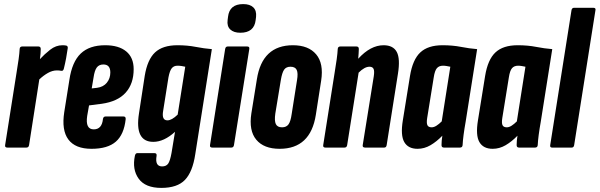

<svg xmlns="http://www.w3.org/2000/svg" viewBox="-20 -721 2930 938"><path d="M16 0Q3 0 5 -12L61 -367Q67 -403 71 -432Q75 -461 76 -482Q77 -494 89 -494H167Q179 -494 179 -482Q179 -472 178 -458.5Q177 -445 175 -432Q197 -456 225 -478Q253 -500 285 -500Q298 -500 305 -498Q312 -495 311 -486Q308 -463 303 -436.5Q298 -410 292 -386Q289 -373 279 -375Q275 -376 270 -376.5Q265 -377 258 -377Q236 -377 214 -364.5Q192 -352 172 -333L122 -12Q120 0 109 0Z M427 6Q348 6 314 -39.5Q280 -85 294 -174L319 -331Q332 -419 374.5 -459.5Q417 -500 494 -500Q560 -500 596.5 -470Q633 -440 633 -383Q633 -312 594 -268.5Q555 -225 477 -214L415 -206L406 -155Q396 -89 438 -89Q478 -89 483 -140Q485 -152 496 -152H583Q595 -152 594 -139Q586 -64 546 -29Q506 6 427 6ZM428 -289 454 -292Q485 -296 502 -317Q519 -338 519 -367Q519 -406 485 -406Q464 -406 453 -391.5Q442 -377 437 -342Z M847 -500Q895 -500 936 -492Q977 -484 1015 -481L934 32Q921 119 883.5 158Q846 197 768 197Q690 197 657.5 152Q625 107 639 40Q642 27 651 27H734Q747 27 745 40Q736 92 772 92Q792 92 801.5 78.5Q811 65 818 26L835 -77Q781 -28 729 -28Q637 -28 659 -167L687 -350Q700 -430 737.5 -465Q775 -500 847 -500ZM798 -133Q819 -133 848 -161L885 -395Q876 -397 867 -398.5Q858 -400 847 -400Q829 -400 819 -387.5Q809 -375 803 -343L777 -179Q769 -133 798 -133Z M1017 0Q1004 0 1006 -12L1080 -482Q1082 -494 1093 -494H1187Q1200 -494 1198 -482L1123 -12Q1121 0 1110 0ZM1154 -561Q1122 -561 1105 -577Q1088 -593 1092 -623L1094 -639Q1101 -701 1168 -701Q1201 -701 1217.5 -685Q1234 -669 1231 -639L1229 -623Q1222 -561 1154 -561Z M1346 6Q1269 6 1232 -38.5Q1195 -83 1208 -167L1235 -334Q1261 -500 1411 -500Q1487 -500 1524.5 -455.5Q1562 -411 1549 -327L1523 -160Q1497 6 1346 6ZM1358 -99Q1379 -99 1389.5 -113.5Q1400 -128 1405 -164L1431 -329Q1437 -364 1429.5 -379.5Q1422 -395 1399 -395Q1378 -395 1368 -380.5Q1358 -366 1352 -330L1325 -166Q1320 -131 1327.5 -115Q1335 -99 1358 -99Z M1570 0Q1557 0 1559 -12L1615 -367Q1621 -403 1625 -432Q1629 -461 1630 -482Q1631 -494 1643 -494H1721Q1733 -494 1733 -482Q1733 -472 1732 -459.5Q1731 -447 1730 -434Q1790 -500 1854 -500Q1901 -500 1918.5 -467Q1936 -434 1924 -360L1869 -12Q1867 0 1857 0H1764Q1750 0 1752 -12L1806 -348Q1810 -374 1805 -384.5Q1800 -395 1785 -395Q1761 -395 1732 -366L1676 -12Q1674 0 1663 0Z M2020 6Q1974 6 1955 -27Q1936 -60 1948 -133L1983 -350Q1996 -430 2033.5 -465Q2071 -500 2142 -500Q2191 -500 2232 -492Q2273 -484 2311 -481L2255 -127Q2242 -54 2240 -12Q2239 0 2227 0H2149Q2137 0 2137 -12Q2137 -22 2138 -34Q2139 -46 2141 -58Q2113 -29 2083 -11.5Q2053 6 2020 6ZM2089 -99Q2100 -99 2112.5 -107Q2125 -115 2138 -128L2180 -395Q2170 -397 2161.5 -398.5Q2153 -400 2144 -400Q2125 -400 2114.5 -388Q2104 -376 2099 -343L2067 -145Q2063 -120 2068 -109.5Q2073 -99 2089 -99Z M2387 6Q2341 6 2322 -27Q2303 -60 2315 -133L2350 -350Q2363 -430 2400.5 -465Q2438 -500 2509 -500Q2558 -500 2599 -492Q2640 -484 2678 -481L2622 -127Q2609 -54 2607 -12Q2606 0 2594 0H2516Q2504 0 2504 -12Q2504 -22 2505 -34Q2506 -46 2508 -58Q2480 -29 2450 -11.5Q2420 6 2387 6ZM2456 -99Q2467 -99 2479.5 -107Q2492 -115 2505 -128L2547 -395Q2537 -397 2528.5 -398.5Q2520 -400 2511 -400Q2492 -400 2481.5 -388Q2471 -376 2466 -343L2434 -145Q2430 -120 2435 -109.5Q2440 -99 2456 -99Z M2677 0Q2666 0 2668 -12L2772 -671Q2774 -683 2785 -683H2878Q2892 -683 2889 -671L2785 -12Q2783 0 2773 0Z"/></svg>

Font: Sofia Sans Extra Condensed ExtraBold
Style: Italic
Weight: 800
Italic angle: -9°
Designer: Botio Nikoltchev, Ani Petrova
Foundry: lettersoup
Version: Version 4.101; ttfautohint (v1.8.4.7-5d5b)